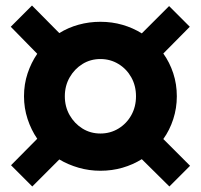

<svg xmlns="http://www.w3.org/2000/svg" viewBox="-20 -713 728 696"><path d="M97 -37 20 -114 115 -210Q93 -242 80 -281.5Q67 -321 67 -364Q67 -408 80 -447Q93 -486 115 -518L19 -616L96 -693L195 -593Q227 -613 265 -623.5Q303 -634 344 -634Q386 -634 424 -623Q462 -612 494 -592L593 -691L668 -616L572 -519Q595 -487 608 -447.5Q621 -408 621 -364Q621 -321 608 -281Q595 -241 572 -209L669 -112L594 -37L494 -136Q462 -116 424 -105Q386 -94 344 -94Q303 -94 265 -105Q227 -116 195 -135ZM344 -229Q380 -229 409.5 -247Q439 -265 456 -295.5Q473 -326 473 -364Q473 -402 456 -432.5Q439 -463 409.5 -481Q380 -499 344 -499Q308 -499 279 -481Q250 -463 232.5 -432.5Q215 -402 215 -364Q215 -326 232.5 -295.5Q250 -265 279 -247Q308 -229 344 -229Z"/></svg>

Font: Red Hat Text
Style: Bold
Weight: 700
Designer: Pentagram, MCKL
Foundry: MCKL
Version: Version 1.030